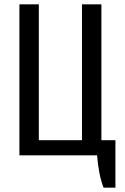

<svg xmlns="http://www.w3.org/2000/svg" viewBox="-20 -720 580 890"><path d="M70 0V-700H160V-70H360V-700H450V-70H515V150H460Q437 90 430 0Z"/></svg>

Font: Cuprum
Style: Regular
Weight: 400
Designer: Jovanny Lemonad
Foundry: Jovanny Lemonad
Version: Version 1.002